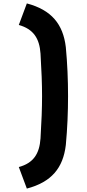

<svg xmlns="http://www.w3.org/2000/svg" viewBox="-20 -912 508 1123"><path d="M90 65 137 191C281 153 349 71 365 -64C374 -160 378 -256 378 -350C378 -444 374 -541 365 -636C349 -771 281 -854 137 -892L90 -766C175 -742 211 -688 217 -598C223 -499 226 -420 226 -350C226 -280 223 -201 217 -103C211 -12 175 42 90 65Z"/></svg>

Font: Finlandica
Style: Bold
Weight: 700
Designer: Niklas Ekholm, Juho Hiilivirta, Jaakko Suomalainen
Foundry: Helsinki Type Studio
Version: Version 2.000;Glyphs 3.2 (3202)